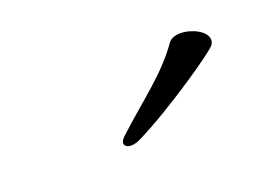

<svg xmlns="http://www.w3.org/2000/svg" viewBox="-40 -663 480 333"><g transform="rotate(-20 200.0 -497.0)"><path d="M283 -565C250 -518 206 -488 153 -439C149 -435 147 -432 147 -428C147 -424 151 -420 159 -420C163 -420 169 -421 177 -425C240 -456 342 -526 349 -536C351 -539 352 -542 352 -545C352 -561 326 -574 305 -574C296 -574 287 -571 283 -565Z"/></g></svg>

Font: Mervale Script
Style: Regular
Weight: 400
Designer: Astigmatic (AOETI)
Foundry: Astigmatic (AOETI)
Version: Version 1.000